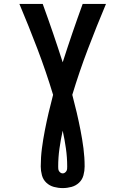

<svg xmlns="http://www.w3.org/2000/svg" viewBox="-20 -755 640 980"><path d="M300 205Q277 205 255 199Q233 193 216.5 177.5Q200 162 194 139.5Q188 117 188 95Q188 48 194 2Q200 -44 209 -90Q218 -136 228.5 -181Q239 -226 251 -271Q215 -390 171 -505.5Q127 -621 79 -735H198Q225 -661 250.5 -586.5Q276 -512 300 -437Q324 -512 349.5 -586.5Q375 -661 402 -735H521Q473 -621 429 -505.5Q385 -390 349 -271Q361 -226 371.5 -181Q382 -136 391 -90Q400 -44 406 2Q412 48 412 95Q412 117 406 139.5Q400 162 383.5 177.5Q367 193 345 199Q323 205 300 205ZM300 130Q306 130 311 126.5Q316 123 319 118Q322 113 322.5 107Q323 101 323 95Q323 49 316.5 3Q310 -43 300 -88Q290 -43 283.5 3Q277 49 277 95Q277 101 277.5 107Q278 113 281 118Q284 123 289 126.5Q294 130 300 130Z"/></svg>

Font: Iosevka Slab Extended
Style: Bold
Weight: 700
Width: 7
Monospace: yes
Designer: Belleve Invis
Foundry: Belleve Invis
Version: Version 11.1.0; ttfautohint (v1.8.3)